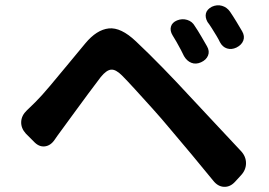

<svg xmlns="http://www.w3.org/2000/svg" viewBox="-20 -755 1040 743"><path d="M665 -676Q685 -684 704.5 -678Q724 -672 734 -654Q745 -638 759 -614Q773 -590 781 -576Q792 -557 785 -540Q778 -523 758 -514Q738 -505 720.5 -512Q703 -519 692 -538Q688 -547 680 -562Q672 -577 663 -593Q654 -609 648 -618Q637 -636 641.5 -652Q646 -668 665 -676ZM800 -729Q820 -738 839 -732.5Q858 -727 870 -710Q881 -694 895 -671Q909 -648 917 -634Q928 -615 921.5 -598Q915 -581 895 -571Q876 -562 858.5 -567.5Q841 -573 831 -592Q827 -601 818 -616Q809 -631 799.5 -646Q790 -661 783 -670Q773 -688 777 -703.5Q781 -719 800 -729ZM80 -238Q61 -259 62 -283.5Q63 -308 84 -328Q88 -332 97.5 -341Q107 -350 118 -361Q141 -384 172.5 -421.5Q204 -459 240 -502.5Q276 -546 310 -587Q354 -640 401 -645Q448 -650 506 -595Q556 -548 610.5 -492Q665 -436 710 -387Q760 -334 810 -280Q860 -226 912 -171Q932 -150 932 -123.5Q932 -97 912 -76L890 -52Q871 -31 847 -32Q823 -33 805 -56Q762 -109 720.5 -158.5Q679 -208 635 -260Q606 -295 570 -335Q534 -375 502 -410Q470 -445 452 -463Q428 -487 410 -485.5Q392 -484 370 -457Q351 -432 323 -394.5Q295 -357 267.5 -319Q240 -281 220 -254Q212 -243 203.5 -231.5Q195 -220 192 -215Q176 -191 153 -188.5Q130 -186 110 -208Z"/></svg>

Font: Chiron GoRound TC
Style: Bold
Weight: 700
Designer: Ryoko NISHIZUKA 西塚涼子 (kana, bopomofo & ideographs); Paul D. Hunt (Latin, Greek & Cyrillic); Sandoll Communications 산돌커뮤니
Foundry: Adobe
Version: Version 1.000;hotconv 1.1.1;makeotfexe 2.6.0